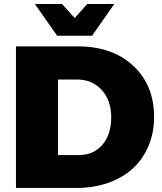

<svg xmlns="http://www.w3.org/2000/svg" viewBox="-20 -931 802 951"><path d="M436 -753.9H263.2L152.8 -911.1H287.1L350.1 -841.8L412.1 -911.1H545.9ZM366.2 -701.2Q536.6 -701.2 639.9 -605.2Q743.2 -509.3 743.2 -351.1Q743.2 -272.9 715.3 -207.5Q687.5 -142.1 637.7 -96.4Q587.9 -50.8 516.1 -25.4Q444.3 0 358.9 0H59.1V-701.2ZM372.1 -163.1Q443.4 -163.1 487.1 -214.1Q530.8 -265.1 530.8 -349.1Q530.8 -433.6 483.9 -485.4Q437 -537.1 361.8 -537.1H267.1V-163.1Z"/></svg>

Font: Montserrat arm ExtraBold
Style: Regular
Weight: 800
Designer: Julieta Ulanovsky
Foundry: Julieta Ulanovsky
Version: Version 6.000;PS 006.000;hotconv 1.0.88;makeotf.lib2.5.64775